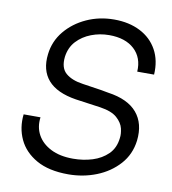

<svg xmlns="http://www.w3.org/2000/svg" viewBox="-81 -782 774 864"><g transform="rotate(10 306.0 -350.0)"><path d="M288 11Q199 11 142.5 -21Q86 -53 61.5 -105.5Q37 -158 44 -220H121Q115 -175 134.5 -139.5Q154 -104 195.5 -83Q237 -62 297 -62Q344 -62 385.5 -75Q427 -88 455.5 -116Q484 -144 489 -190Q492 -209 486 -234Q480 -259 455.5 -281Q431 -303 378 -311Q350 -315 321 -319Q292 -323 264 -327Q175 -341 135.5 -386.5Q96 -432 105 -506Q112 -566 150 -612Q188 -658 246 -684.5Q304 -711 372 -711Q440 -711 491 -685Q542 -659 568.5 -611Q595 -563 591 -498H514Q518 -562 477 -600Q436 -638 362 -638Q319 -638 280 -623Q241 -608 214.5 -579.5Q188 -551 182 -508Q176 -456 204 -432Q232 -408 283 -401Q296 -399 319.5 -395.5Q343 -392 366 -388.5Q389 -385 402 -382Q493 -369 534.5 -320Q576 -271 567 -192Q559 -128 518 -82.5Q477 -37 416.5 -13Q356 11 288 11Z"/></g></svg>

Font: Haskoy
Style: Italic
Weight: 400
Designer: Ertekin Erdin
Foundry: Ertekin Erdin
Version: Version 2.000; ttfautohint (v1.8.4.7-5d5b)